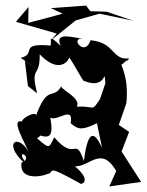

<svg xmlns="http://www.w3.org/2000/svg" viewBox="-20 -619 525 687"><path d="M82 -594 37 -541 183 -499 164 -476 251 -546 336 -570 456 -545 362 -577 303 -579 288 -599 162 -590 204 -570 81 -537ZM69 -401 80 -311 113 -285C87 -386 124 -338 122 -425C212 -330 250 -441 217 -427C245 -395 277 -323 282 -329C366 -295 351 -388 357 -321L338 -265C306 -215 320 -242 255 -237C271 -268 200 -297 199 -310C169 -258 151 -323 106 -198C130 -239 0 -173 91 -170C6 -218 52 -142 83 -75C43 -148 -21 -103 86 -20C15 -101 109 -57 57 -37C47 39 158 4 146 4C183 2 130 -39 266 37C271 44 311 29 248 -24C300 -21 342 -100 396 -7L371 48L485 32L415 -77L442 -147L405 -172L432 -249C443 -348 406 -395 416 -388C465 -433 404 -360 442 -410C379 -403 393 -467 304 -475C283 -411 226 -490 279 -479C213 -493 179 -497 197 -455C149 -501 166 -474 161 -456C43 -466 114 -426 54 -412L114 -371ZM119 -136C158 -122 172 -131 160 -198C185 -183 244 -244 233 -178C261 -153 276 -154 327 -178L345 -90C313 -161 293 -143 280 -43C248 -136 251 -37 174 -128C152 -81 159 -86 89 -144C102 -106 105 -115 166 -172Z"/></svg>

Font: Charger Distortion
Style: 2
Weight: 400
Designer: Jasper
Foundry: Cannot Into Space Fonts
Version: Version 0.98